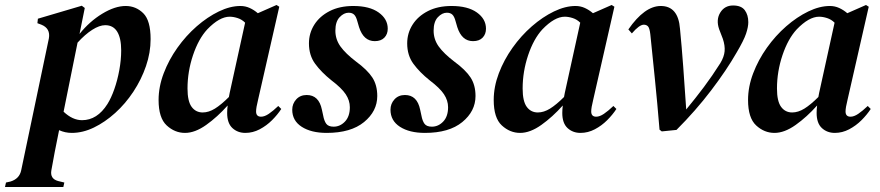

<svg xmlns="http://www.w3.org/2000/svg" viewBox="-83 -519 3528 770"><path d="M205 14Q178 14 154 3Q144 52 136.5 90.5Q129 129 123 164Q117 198 150 207L175 213L171 231H-63L-59 213L-41 209Q-5 198 2 164L113 -365Q120 -405 83 -420L67 -426L69 -444L245 -496L257 -487L236 -383Q276 -433 327 -464Q378 -495 421 -495Q462 -495 491.5 -466Q521 -437 521 -362Q521 -308 502.5 -254Q484 -200 452 -151.5Q420 -103 379 -66Q338 -29 293.5 -7.5Q249 14 205 14ZM339 -418Q316 -418 287 -399.5Q258 -381 228 -348L172 -71Q208 -37 246 -37Q307 -37 348 -102Q363 -126 375.5 -161.5Q388 -197 395.5 -238Q403 -279 403 -317Q403 -366 387 -392Q371 -418 339 -418Z M659 14Q618 14 585.5 -16Q553 -46 553 -118Q553 -171 573.5 -225Q594 -279 628.5 -327.5Q663 -376 706 -413.5Q749 -451 794.5 -473Q840 -495 881 -495Q901 -495 918.5 -487Q936 -479 951 -466L1026 -499L1037 -492L952 -119Q944 -87 944 -72Q944 -51 964 -51Q978 -51 995 -62.5Q1012 -74 1033 -94L1045 -82Q1030 -59 1008 -37Q986 -15 958.5 -0.5Q931 14 901 14Q870 14 849 -5.5Q828 -25 828 -66Q828 -80 830 -96Q789 -50 744 -18Q699 14 659 14ZM669 -164Q669 -113 685.5 -90.5Q702 -68 730 -68Q754 -68 779 -83.5Q804 -99 835 -130Q836 -136 838 -146L900 -428Q887 -441 870 -446.5Q853 -452 838 -452Q797 -452 748 -401Q713 -363 691 -297.5Q669 -232 669 -164Z M1227 14Q1165 14 1127 -10.5Q1089 -35 1089 -79Q1089 -103 1105 -120.5Q1121 -138 1147 -138Q1196 -138 1208 -79L1213 -56Q1217 -34 1225.5 -22.5Q1234 -11 1255 -11Q1281 -11 1300.5 -31.5Q1320 -52 1320 -89Q1320 -116 1303.5 -141Q1287 -166 1246 -197Q1206 -229 1181 -263Q1156 -297 1156 -345Q1156 -386 1177.5 -420Q1199 -454 1239 -474.5Q1279 -495 1334 -495Q1399 -495 1435.5 -469Q1472 -443 1472 -404Q1472 -382 1458.5 -368Q1445 -354 1420 -354Q1375 -354 1357 -410L1350 -434Q1345 -453 1337 -460.5Q1329 -468 1315 -468Q1296 -468 1279 -450Q1262 -432 1262 -396Q1262 -361 1282.5 -332.5Q1303 -304 1345 -272Q1390 -239 1410 -208.5Q1430 -178 1430 -134Q1430 -73 1377 -29.5Q1324 14 1227 14Z M1621 14Q1559 14 1521 -10.5Q1483 -35 1483 -79Q1483 -103 1499 -120.5Q1515 -138 1541 -138Q1590 -138 1602 -79L1607 -56Q1611 -34 1619.5 -22.5Q1628 -11 1649 -11Q1675 -11 1694.5 -31.5Q1714 -52 1714 -89Q1714 -116 1697.5 -141Q1681 -166 1640 -197Q1600 -229 1575 -263Q1550 -297 1550 -345Q1550 -386 1571.5 -420Q1593 -454 1633 -474.5Q1673 -495 1728 -495Q1793 -495 1829.5 -469Q1866 -443 1866 -404Q1866 -382 1852.5 -368Q1839 -354 1814 -354Q1769 -354 1751 -410L1744 -434Q1739 -453 1731 -460.5Q1723 -468 1709 -468Q1690 -468 1673 -450Q1656 -432 1656 -396Q1656 -361 1676.5 -332.5Q1697 -304 1739 -272Q1784 -239 1804 -208.5Q1824 -178 1824 -134Q1824 -73 1771 -29.5Q1718 14 1621 14Z M2003 14Q1962 14 1929.5 -16Q1897 -46 1897 -118Q1897 -171 1917.5 -225Q1938 -279 1972.5 -327.5Q2007 -376 2050 -413.5Q2093 -451 2138.5 -473Q2184 -495 2225 -495Q2245 -495 2262.5 -487Q2280 -479 2295 -466L2370 -499L2381 -492L2296 -119Q2288 -87 2288 -72Q2288 -51 2308 -51Q2322 -51 2339 -62.5Q2356 -74 2377 -94L2389 -82Q2374 -59 2352 -37Q2330 -15 2302.5 -0.5Q2275 14 2245 14Q2214 14 2193 -5.5Q2172 -25 2172 -66Q2172 -80 2174 -96Q2133 -50 2088 -18Q2043 14 2003 14ZM2013 -164Q2013 -113 2029.5 -90.5Q2046 -68 2074 -68Q2098 -68 2123 -83.5Q2148 -99 2179 -130Q2180 -136 2182 -146L2244 -428Q2231 -441 2214 -446.5Q2197 -452 2182 -452Q2141 -452 2092 -401Q2057 -363 2035 -297.5Q2013 -232 2013 -164Z M2571 8 2562 1Q2553 -108 2543.5 -201Q2534 -294 2525 -382Q2522 -407 2515.5 -413.5Q2509 -420 2499 -420Q2481 -420 2451 -385L2437 -401Q2502 -495 2567 -495Q2637 -495 2644 -404Q2651 -333 2657 -251.5Q2663 -170 2669 -80Q2707 -126 2740 -170Q2773 -214 2806 -266Q2821 -291 2823 -313.5Q2825 -336 2816 -363L2801 -402Q2788 -440 2805.5 -468.5Q2823 -497 2857 -497Q2890 -497 2904 -478Q2918 -459 2918 -430Q2918 -411 2909 -384Q2900 -357 2871 -308Q2831 -238 2769 -156.5Q2707 -75 2630 2Z M3023 14Q2982 14 2949.5 -16Q2917 -46 2917 -118Q2917 -171 2937.5 -225Q2958 -279 2992.5 -327.5Q3027 -376 3070 -413.5Q3113 -451 3158.5 -473Q3204 -495 3245 -495Q3265 -495 3282.5 -487Q3300 -479 3315 -466L3390 -499L3401 -492L3316 -119Q3308 -87 3308 -72Q3308 -51 3328 -51Q3342 -51 3359 -62.5Q3376 -74 3397 -94L3409 -82Q3394 -59 3372 -37Q3350 -15 3322.5 -0.5Q3295 14 3265 14Q3234 14 3213 -5.5Q3192 -25 3192 -66Q3192 -80 3194 -96Q3153 -50 3108 -18Q3063 14 3023 14ZM3033 -164Q3033 -113 3049.5 -90.5Q3066 -68 3094 -68Q3118 -68 3143 -83.5Q3168 -99 3199 -130Q3200 -136 3202 -146L3264 -428Q3251 -441 3234 -446.5Q3217 -452 3202 -452Q3161 -452 3112 -401Q3077 -363 3055 -297.5Q3033 -232 3033 -164Z"/></svg>

Font: DeepMind Serif Text
Style: Italic
Weight: 400
Italic angle: -12°
Designer: Frank Grießhammer / Modifications: Colophon Foundry
Foundry: Colophon Foundry
Version: Version 5.003; ttfautohint (v1.8.2)